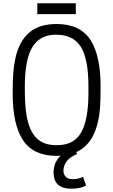

<svg xmlns="http://www.w3.org/2000/svg" viewBox="-20 -937 689 1168"><path d="M441 -851ZM441 -851H207V-917H441ZM57 0ZM324 11Q183 11 120 -84Q57 -179 57 -370Q57 -442 60.5 -490.5Q64 -539 74 -584Q97 -687 158 -739Q219 -791 324 -791Q466 -791 529 -696Q592 -601 592 -410Q592 -337 589 -289Q586 -241 576 -197Q553 -93 491 -41Q429 11 324 11ZM328 -54Q431 -54 474.5 -132.5Q518 -211 518 -370V-410Q518 -579 471.5 -652.5Q425 -726 321 -726Q223 -726 177 -650.5Q131 -575 131 -410Q131 -348 133.5 -306.5Q136 -265 143 -227Q159 -140 202 -97Q245 -54 321 -54ZM462 0ZM415 211Q306 211 306 113Q306 54 344 15Q382 -24 432 -42L449 0Q366 34 366 103Q366 123 379.5 138Q393 153 422 153Q457 153 485 139L504 191Q471 211 415 211Z"/></svg>

Font: Tanohe Sans
Style: Regular
Weight: 400
Designer: Village Type and Design LLC & Cristiano Sobral
Foundry: Cooper Hewitt Smithsonian Design Museum
Version: Version 1.00;September 29, 2021;FontCreator 13.0.0.2655 64-b